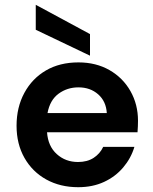

<svg xmlns="http://www.w3.org/2000/svg" viewBox="-20 -768 638 800"><path d="M306 12Q231 12 173 -20Q115 -52 82 -110Q49 -168 49 -244Q49 -321 81.5 -381Q114 -441 171.5 -474.5Q229 -508 307 -508Q380 -508 436 -476Q492 -444 523.5 -388.5Q555 -333 555 -265Q555 -254 554.5 -242Q554 -230 553 -217H176Q180 -159 216.5 -126Q253 -93 305 -93Q344 -93 370.5 -110.5Q397 -128 410 -156H540Q526 -109 493.5 -70.5Q461 -32 413.5 -10Q366 12 306 12ZM307 -404Q260 -404 224 -377.5Q188 -351 178 -297H425Q422 -346 389 -375Q356 -404 307 -404ZM355 -536 129 -644V-748L355 -626Z"/></svg>

Font: Firefly Display
Style: Bold
Weight: 700
Designer: Colophon Foundry, Jonny Pinhorn
Foundry: Colophon Foundry
Version: Version 1.200; ttfautohint (v1.8.3)